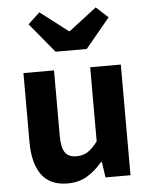

<svg xmlns="http://www.w3.org/2000/svg" viewBox="-59 -910 759 972"><g transform="rotate(-5 321.0 -424.0)"><path d="M70.8 -212.4V-562.4H226.2V-231.6Q226.2 -169.8 244 -144.6Q261.8 -119.4 301.8 -119.4Q334.6 -119.4 358.7 -134.5Q382.8 -149.6 410 -186V-562.4H565.6V0H438.6L427 -80H423.4Q384.4 -34.2 342.3 -10.2Q300.2 13.8 245.8 13.8Q156.4 13.8 113.6 -44.9Q70.8 -103.6 70.8 -212.4ZM177.8 -861.8 318.6 -753.6H323.6L464.2 -861.8L524.8 -806L400.6 -656H242.2L118.2 -806Z"/></g></svg>

Font: 寒蝉端黑体 Light
Style: Regular
Weight: 300
Designer: ChillDuanSans {Warren2060}; 
Source Han Sans {Ryoko NISHIZUKA 西塚涼子 (kana, bopomofo & ideographs); Paul D. Hunt (Latin, G
Foundry: ChillType&Adobe
Version: Version 1.300;Glyphs 3.3 (3306)